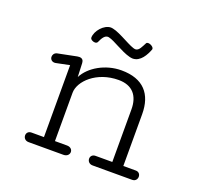

<svg xmlns="http://www.w3.org/2000/svg" viewBox="-100 -656 805 768"><g transform="rotate(20 302.5 -271.5)"><path d="M248 -543.5C218.3 -543.5 187.5 -507.3 187.5 -479C187.5 -471.2 198.7 -465.3 207.5 -465.3C212.4 -465.3 216.3 -467.3 218.3 -471.2C227.1 -491.7 236.3 -504.4 249 -504.4C250.5 -504.4 252 -504.4 253.4 -503.9C279.3 -498 319.8 -468.3 357.9 -458.5C362.3 -457.5 367.2 -456.5 371.1 -456.5C404.3 -456.5 422.9 -492.2 432.6 -517.6C434.6 -526.9 419.4 -536.1 409.2 -536.1C405.8 -536.1 402.3 -535.2 400.9 -532.2C392.1 -516.1 384.3 -495.1 369.1 -495.1C348.6 -495.1 290 -536.1 255.9 -542.5C252.9 -543 250.5 -543.5 248 -543.5ZM348.6 -356.9C407.7 -356.9 436.5 -321.8 436.5 -263.7V-40H365.2C351.6 -40 344.7 -30.8 344.7 -21C344.7 -10.7 352.1 0 367.2 0H535.6C549.3 0 556.2 -10.3 556.2 -20.5C556.2 -30.3 549.8 -40 536.6 -40H483.4V-260.3C483.4 -345.2 440.4 -397 346.2 -397C278.3 -397 214.8 -359.9 190.4 -312L188 -370.6C187.5 -381.8 182.1 -389.6 168.9 -389.6C166.5 -389.6 163.6 -389.2 160.2 -388.7L80.1 -372.6C68.4 -369.6 64 -360.4 64 -352.5C64 -342.8 71.3 -334 83 -334C85.9 -334 89.4 -334.5 92.8 -335.4L145.5 -346.2V-40H92.8C79.1 -40 72.3 -30.8 72.3 -21C72.3 -10.7 79.6 0 94.7 0H242.7C258.8 0 267.1 -10.3 267.1 -20.5C267.1 -30.3 259.3 -40 243.7 -40H192.4V-245.6C192.4 -294.9 254.9 -356.9 348.6 -356.9Z"/></g></svg>

Font: Cutive Mono
Style: Regular
Weight: 400
Monospace: yes
Designer: Vernon Adams
Foundry: Vernon Adams
Version: Version 1.002